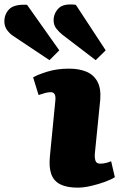

<svg xmlns="http://www.w3.org/2000/svg" viewBox="-154 -847 549 881"><path d="M100 -386Q102 -404 97 -414Q92 -424 79 -424Q67 -424 53.5 -420.5Q40 -417 23 -411L-2 -492Q18 -504 62.5 -518Q107 -532 163 -532Q209 -532 242.5 -518Q276 -504 293 -472.5Q310 -441 306 -390L281 -140Q280 -121 284.5 -108.5Q289 -96 306 -96Q320 -96 333 -99.5Q346 -103 356 -107L373 -34Q358 -24 328.5 -13Q299 -2 264.5 6Q230 14 202 14Q153 14 123 -1Q93 -16 81.5 -47.5Q70 -79 75 -130ZM132 -688Q116 -701 104 -716.5Q92 -732 92 -754Q92 -785 114.5 -808.5Q137 -832 194 -825L331 -616L285 -571ZM-95 -683Q-111 -694 -122.5 -710.5Q-134 -727 -134 -749Q-134 -782 -111.5 -805Q-89 -828 -30 -825L118 -616L73 -571Z"/></svg>

Font: Literata 18pt Black
Style: Italic
Weight: 900
Italic angle: -2°
Designer: Latin by Veronika Burian and Jose Scaglione. Greek by Irene Vlachou. Cyrillic by Vera Evstafieva
Foundry: TypeTogether
Version: Version 3.103;gftools[0.9.29]